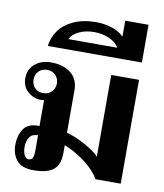

<svg xmlns="http://www.w3.org/2000/svg" viewBox="-92 -921 860 1007"><g transform="rotate(10 337.5 -418.0)"><path d="M38 -105Q38 -153 60.5 -188.5Q83 -224 139 -224Q144 -224 146 -223V-362Q141 -360 129 -360Q91 -360 60 -386.5Q29 -413 29 -459Q29 -506 63 -534.5Q97 -563 148 -563Q215 -563 254.5 -531Q294 -499 294 -441V-214Q341 -202 395.5 -171.5Q450 -141 470 -117V-553H618V0H484Q457 -46 404.5 -85.5Q352 -125 294 -148V-105Q294 -44 261 -17Q228 10 154 10Q91 10 64.5 -23Q38 -56 38 -105ZM197 -459Q197 -485 180 -503Q163 -521 134 -521Q107 -521 90 -503Q73 -485 73 -459Q73 -432 90 -414.5Q107 -397 134 -397Q162 -397 179.5 -415Q197 -433 197 -459ZM147 -100V-175Q116 -175 102 -154.5Q88 -134 88 -103Q88 -76 96.5 -59Q105 -42 120 -42Q135 -42 141 -54Q147 -66 147 -100Z M346 -812Q389 -812 429 -799Q469 -786 493 -761V-846H617V-645H116Q121 -690 148 -728Q175 -766 225.5 -789Q276 -812 346 -812ZM477 -699Q459 -727 424 -743Q389 -759 344 -759Q297 -759 262.5 -742Q228 -725 216 -699Z"/></g></svg>

Font: Taviraj DemiBold
Style: Regular
Weight: 600
Designer: Katatrad Team
Foundry: CadsonDemak
Version: Version 1.030